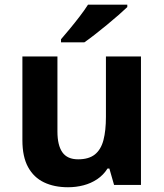

<svg xmlns="http://www.w3.org/2000/svg" viewBox="-20 -786 697 816"><path d="M579.1 -545.9V0H464.8L444.8 -69.8H437Q419.4 -42 393.1 -24.4Q366.7 -6.8 335 1.5Q303.2 9.8 269 9.8Q210.4 9.8 167 -11Q123.5 -31.7 99.4 -75.7Q75.2 -119.6 75.2 -189.9V-545.9H224.1V-227.1Q224.1 -168.5 245.1 -138.7Q266.1 -108.9 312 -108.9Q357.4 -108.9 383.3 -129.6Q409.2 -150.4 419.7 -190.7Q430.2 -231 430.2 -289.1V-545.9ZM521 -766.1V-755.9Q506.8 -742.2 483.9 -722.2Q460.9 -702.1 434.6 -680.4Q408.2 -658.7 382.8 -638.9Q357.4 -619.1 338.4 -606H239.3V-619.1Q255.4 -637.7 276.6 -663.3Q297.9 -689 318.8 -716.3Q339.8 -743.7 354 -766.1Z"/></svg>

Font: Wonky
Style: Regular
Weight: 400
Designer: Monotype Design Team
Foundry: Monotype Imaging Inc.
Version: Version 3.000